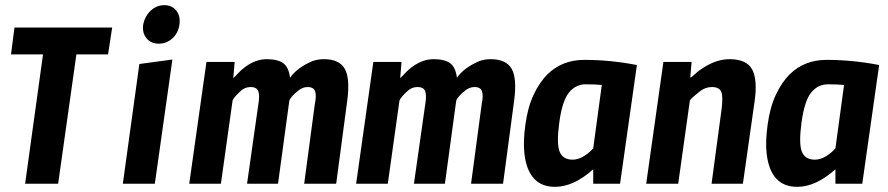

<svg xmlns="http://www.w3.org/2000/svg" viewBox="-20 -712 3440 744"><path d="M398.7 -501.3H276L205.3 0H77.3L146.7 -501.3H22.7L36 -605.3H414.7Z M534.7 -616Q541.3 -649.3 564 -670.7Q586.7 -692 616.7 -692Q646.7 -692 663.3 -670.7Q680 -649.3 675.3 -616.7Q670.7 -584 648 -563.3Q625.3 -542.7 595.3 -542.7Q565.3 -542.7 548 -563.3Q530.7 -584 534.7 -616ZM580 0H456L520 -464L648 -481.3Z M780 -472H889.3L884 -409.3Q890.7 -414.7 902 -427.3Q913.3 -440 929.3 -452Q970.7 -482.7 1013.3 -482.7Q1056 -482.7 1077.3 -467.3Q1098.7 -452 1104 -410.7Q1130.7 -449.3 1189.3 -474.7Q1210.7 -482.7 1234.7 -482.7Q1294.7 -482.7 1316 -445.3Q1337.3 -408 1325.3 -320L1282.7 0H1158.7L1200 -309.3Q1206.7 -340 1201.3 -357.3Q1196 -374.7 1172 -374.7Q1152 -374.7 1134.7 -360Q1108 -338.7 1101.3 -322.7L1057.3 0H937.3L981.3 -309.3Q986.7 -340 981.3 -357.3Q976 -374.7 950.7 -374.7Q929.3 -374.7 913.3 -360Q886.7 -336 881.3 -322.7L836 0H713.3Z M1426.7 -472H1536L1530.7 -409.3Q1537.3 -414.7 1548.7 -427.3Q1560 -440 1576 -452Q1617.3 -482.7 1660 -482.7Q1702.7 -482.7 1724 -467.3Q1745.3 -452 1750.7 -410.7Q1777.3 -449.3 1836 -474.7Q1857.3 -482.7 1881.3 -482.7Q1941.3 -482.7 1962.7 -445.3Q1984 -408 1972 -320L1929.3 0H1805.3L1846.7 -309.3Q1853.3 -340 1848 -357.3Q1842.7 -374.7 1818.7 -374.7Q1798.7 -374.7 1781.3 -360Q1754.7 -338.7 1748 -322.7L1704 0H1584L1628 -309.3Q1633.3 -340 1628 -357.3Q1622.7 -374.7 1597.3 -374.7Q1576 -374.7 1560 -360Q1533.3 -336 1528 -322.7L1482.7 0H1360Z M2312 -382.7Q2288 -385.3 2249.3 -385.3Q2210.7 -385.3 2184.7 -353.3Q2158.7 -321.3 2147.3 -238Q2136 -154.7 2148.7 -124Q2161.3 -93.3 2198.7 -93.3Q2221.3 -93.3 2243.3 -107.3Q2265.3 -121.3 2278.7 -137.3ZM2278.7 -56Q2202.7 12 2130.7 12Q2026.7 12 2012 -117.3Q2006.7 -162.7 2016 -230Q2025.3 -297.3 2048 -345.3Q2070.7 -393.3 2101.3 -424Q2158.7 -480 2244 -480Q2345.3 -480 2448 -460L2382.7 0H2278.7Z M2550.7 -472H2660L2654.7 -412H2657.3Q2664 -416 2676.7 -428Q2689.3 -440 2709.3 -452Q2758.7 -482.7 2806.7 -482.7Q2873.3 -482.7 2894.7 -442.7Q2916 -402.7 2904 -318.7L2858.7 0H2737.3L2776 -288Q2782.7 -338.7 2774.7 -356.7Q2766.7 -374.7 2738.7 -374.7Q2714.7 -374.7 2694.7 -360Q2657.3 -330.7 2653.3 -322.7L2608 0H2484Z M3250.7 -382.7Q3226.7 -385.3 3188 -385.3Q3149.3 -385.3 3123.3 -353.3Q3097.3 -321.3 3086 -238Q3074.7 -154.7 3087.3 -124Q3100 -93.3 3137.3 -93.3Q3160 -93.3 3182 -107.3Q3204 -121.3 3217.3 -137.3ZM3217.3 -56Q3141.3 12 3069.3 12Q2965.3 12 2950.7 -117.3Q2945.3 -162.7 2954.7 -230Q2964 -297.3 2986.7 -345.3Q3009.3 -393.3 3040 -424Q3097.3 -480 3182.7 -480Q3284 -480 3386.7 -460L3321.3 0H3217.3Z"/></svg>

Font: Timmana
Style: Regular
Weight: 400
Designer: Appaji Ambarisha Darbha
Foundry: Andhrapradesh Society for Knowledge Networks
Version: Version 1.0.4; ttfautohint (v1.2.42-39fb)